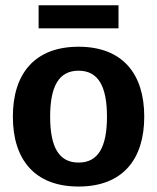

<svg xmlns="http://www.w3.org/2000/svg" viewBox="-20 -688 590 721"><path d="M125 -581.7H425V-668.3H125ZM275 12.5C440.8 12.5 521.7 -90 521.7 -250C521.7 -410 440.8 -512.5 275 -512.5C109.2 -512.5 28.3 -410 28.3 -250C28.3 -90 109.2 12.5 275 12.5ZM275 -77.5C201.7 -77.5 168.3 -135 168.3 -250C168.3 -365 201.7 -422.5 275 -422.5C348.3 -422.5 381.7 -365 381.7 -250C381.7 -135 348.3 -77.5 275 -77.5Z"/></svg>

Font: Familjen Grotesk GF
Style: Bold
Weight: 700
Designer: Anders Wikstroem, Jonas Baeckman, Matilda Gysing, Kristian Moeller
Foundry: Familjen STHLM AB
Version: Version 2.000; Beta; Release 4; Build 6